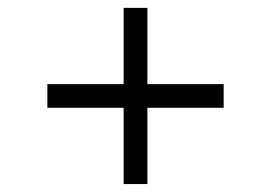

<svg xmlns="http://www.w3.org/2000/svg" viewBox="-20 -529 692 490"><path d="M295.5 -59.3V-253.9H100.9V-314.3H295.5V-508.9H356.2V-314.3H550.8V-253.9H356.2V-59.3Z"/></svg>

Font: Inter Light BETA
Style: Regular
Weight: 300
Designer: Rasmus Andersson
Foundry: rsms
Version: Version 3.011;git-f93a4a705